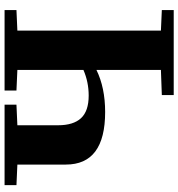

<svg xmlns="http://www.w3.org/2000/svg" viewBox="10 -790 780 840"><g transform="rotate(-90 400.0 -370.0)"><path d="M776 -52 686 -56V-684L776 -688V-740H424V-688L514 -684V-395Q461 -372 402 -372Q334 -372 303 -405.5Q272 -439 272 -506V-684L362 -688V-740H10V-688L100 -684V-472Q100 -300 330 -300Q436 -300 514 -338Q537 -349 554 -360V-416Q533 -403 514 -395V-56L404 -52V0H776Z"/></g></svg>

Font: Minipax
Style: Bold
Weight: 700
Designer: Raphaël Ronot, Igor Stepanchenko (Cyrillic)
Foundry: steppetype
Version: Version 1.002